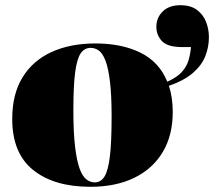

<svg xmlns="http://www.w3.org/2000/svg" viewBox="-20 -704 823 738"><path d="M327 14Q188 14 107.5 -50.5Q27 -115 27 -247Q27 -342 66.5 -406.5Q106 -471 178 -504Q250 -537 347 -537Q448 -537 520 -501.5Q592 -466 623 -390Q661 -407 679.5 -428Q698 -449 705 -473.5Q712 -498 714 -523H681Q624 -523 602.5 -546Q581 -569 581 -601Q581 -636 605.5 -660Q630 -684 673 -684Q713 -684 737 -666Q761 -648 772 -620Q783 -592 783 -561Q783 -524 769.5 -489Q756 -454 722.5 -424.5Q689 -395 629 -374Q644 -331 644 -273Q644 -184 605.5 -119.5Q567 -55 496 -20.5Q425 14 327 14ZM344 -3Q368 -3 382 -26Q396 -49 402.5 -104Q409 -159 409 -256Q409 -340 402.5 -392Q396 -444 385 -472Q374 -500 359.5 -510Q345 -520 328 -520Q305 -520 290.5 -499.5Q276 -479 269 -427Q262 -375 262 -280Q262 -195 268.5 -140.5Q275 -86 286 -56Q297 -26 312 -14.5Q327 -3 344 -3Z"/></svg>

Font: Display Black
Style: Regular
Weight: 900
Designer: Latin by Veronika Burian and Jose Scaglione. Greek by Irene Vlachou. Cyrillic by Vera Evstafieva.
Foundry: TypeTogether
Version: Version 3.002